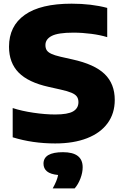

<svg xmlns="http://www.w3.org/2000/svg" viewBox="-20 -770 673 1044"><path d="M49 -23.5V-182.5Q97.5 -166.5 161.8 -157Q226 -147.5 280 -147.5Q349 -147.5 377.8 -164.5Q406.5 -181.5 406.5 -214.5Q406.5 -232.5 398.2 -244.5Q390 -256.5 369 -265.5Q348 -274.5 309.5 -283L245 -297.5Q134 -322 81.5 -375.2Q29 -428.5 29 -516Q29 -628.5 114.8 -689.2Q200.5 -750 369.5 -750Q477 -750 563 -727V-568Q526 -579.5 476.8 -586Q427.5 -592.5 378.5 -592.5Q296 -592.5 261.5 -574.8Q227 -557 227 -525Q227 -508 234 -497Q241 -486 258.8 -477.5Q276.5 -469 309 -461.5L373.5 -447Q494.5 -420.5 549.2 -367.2Q604 -314 604 -226.5Q604 -153.5 565.2 -100.2Q526.5 -47 453.5 -18.5Q380.5 10 280 10Q157 10 49 -23.5ZM429.5 139.5Q429.5 168.5 417.5 200.2Q405.5 232 386 254.5H266.5Q290.5 212 296 181.5Q254.5 177.5 235.5 161.8Q216.5 146 216.5 120Q216.5 57.5 322.5 57.5Q429.5 57.5 429.5 139.5Z"/></svg>

Font: Encode Sans Semi Expanded ExBd
Style: Regular
Weight: 800
Width: 6
Designer: Multiple Designers
Foundry: Impallari Type
Version: Version 2.000